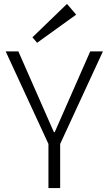

<svg xmlns="http://www.w3.org/2000/svg" viewBox="-20 -963 556 983"><path d="M9 -700H74L256 -286H260L442 -700H507L288 -226H228ZM228 -265H288V0H228ZM370 -888 170 -744 146 -772 323 -943Z"/></svg>

Font: Pathway Extreme 8pt Thin
Style: Regular
Weight: 100
Designer: Eduardo Rodriguez Tunni
Foundry: Eduardo Rodriguez Tunni
Version: Version 1.000